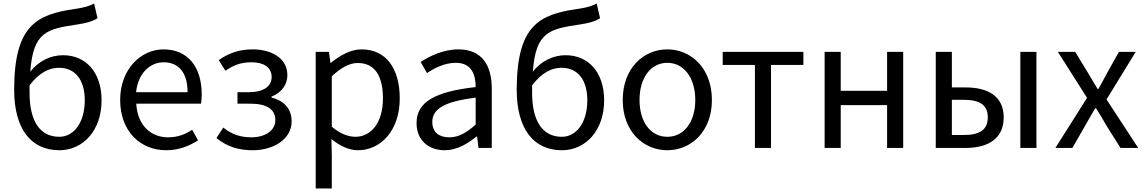

<svg xmlns="http://www.w3.org/2000/svg" viewBox="-20 -836 6467 1085"><path d="M315 -63C204 -63 147 -154 147 -312C147 -327 147 -340 147 -354C204 -428 260 -453 313 -453C408 -453 459 -381 459 -269C459 -146 399 -63 315 -63ZM512 -816C479 -800 461 -794 400 -785C192 -754 60 -697 60 -329C60 -110 153 13 316 13C447 13 554 -96 554 -269C554 -428 465 -524 336 -524C267 -524 199 -492 151 -431C168 -657 244 -672 419 -698C464 -705 502 -714 531 -733Z M919 13C993 13 1051 -12 1099 -43L1066 -103C1026 -76 983 -60 930 -60C827 -60 756 -134 750 -250H1116C1118 -263 1120 -282 1120 -302C1120 -457 1042 -557 904 -557C778 -557 659 -447 659 -271C659 -92 775 13 919 13ZM749 -315C760 -422 828 -484 905 -484C990 -484 1040 -425 1040 -315Z M1409 13C1525 13 1628 -49 1628 -150C1628 -227 1578 -269 1514 -285V-290C1571 -312 1604 -358 1604 -411C1604 -509 1512 -557 1407 -557C1328 -557 1268 -533 1216 -496L1254 -436C1298 -467 1339 -484 1402 -484C1468 -484 1515 -457 1515 -401C1515 -348 1471 -315 1384 -315H1322V-250H1397C1486 -250 1536 -219 1536 -157C1536 -97 1476 -60 1401 -60C1346 -60 1293 -73 1242 -115L1203 -56C1267 -4 1333 13 1409 13Z M1764 229H1855V45L1853 -50C1902 -10 1954 13 2003 13C2128 13 2239 -94 2239 -280C2239 -447 2163 -557 2023 -557C1960 -557 1899 -521 1850 -481H1847L1839 -543H1764ZM1988 -63C1952 -63 1904 -78 1855 -120V-405C1908 -454 1955 -480 2001 -480C2104 -480 2144 -399 2144 -279C2144 -144 2078 -63 1988 -63Z M2493 13C2560 13 2621 -22 2673 -65H2676L2684 0H2759V-334C2759 -468 2703 -557 2571 -557C2484 -557 2407 -518 2357 -486L2393 -423C2436 -452 2493 -481 2556 -481C2645 -481 2668 -414 2668 -344C2437 -318 2334 -259 2334 -141C2334 -43 2402 13 2493 13ZM2519 -60C2465 -60 2423 -85 2423 -147C2423 -217 2485 -262 2668 -284V-132C2615 -85 2572 -60 2519 -60Z M3155 -63C3044 -63 2987 -154 2987 -312C2987 -327 2987 -340 2987 -354C3044 -428 3100 -453 3153 -453C3248 -453 3299 -381 3299 -269C3299 -146 3239 -63 3155 -63ZM3352 -816C3319 -800 3301 -794 3240 -785C3032 -754 2900 -697 2900 -329C2900 -110 2993 13 3156 13C3287 13 3394 -96 3394 -269C3394 -428 3305 -524 3176 -524C3107 -524 3039 -492 2991 -431C3008 -657 3084 -672 3259 -698C3304 -705 3342 -714 3371 -733Z M3751 13C3884 13 4003 -91 4003 -271C4003 -452 3884 -557 3751 -557C3618 -557 3499 -452 3499 -271C3499 -91 3618 13 3751 13ZM3751 -63C3657 -63 3594 -146 3594 -271C3594 -396 3657 -481 3751 -481C3845 -481 3909 -396 3909 -271C3909 -146 3845 -63 3751 -63Z M4246 0H4337V-469H4520V-543H4064V-469H4246Z M4640 0H4731V-242H4993V0H5084V-543H4993V-323H4731V-543H4640Z M5268 0H5436C5565 0 5652 -53 5652 -173C5652 -291 5565 -342 5436 -342H5359V-543H5268ZM5359 -73V-272H5426C5518 -272 5562 -242 5562 -173C5562 -104 5518 -73 5426 -73ZM5746 0H5837V-543H5746Z M5944 0H6040L6113 -127C6132 -160 6150 -193 6169 -224H6174C6194 -193 6214 -160 6232 -127L6312 0H6412L6233 -274L6398 -543H6303L6236 -423C6220 -393 6204 -363 6187 -333H6183C6165 -363 6146 -393 6129 -423L6056 -543H5958L6123 -283Z"/></svg>

Font: Noto Sans T Chinese Regular
Style: Regular
Weight: 400
Designer: Ryoko NISHIZUKA (kana & ideographs); Paul D. Hunt (Latin, Greek & Cyrillic); Wenlong ZHANG (bopomofo); Sandoll Communica
Foundry: Adobe Systems Incorporated
Version: Version 1.000;PS 1;hotconv 1.0.78;makeotf.lib2.5.61930